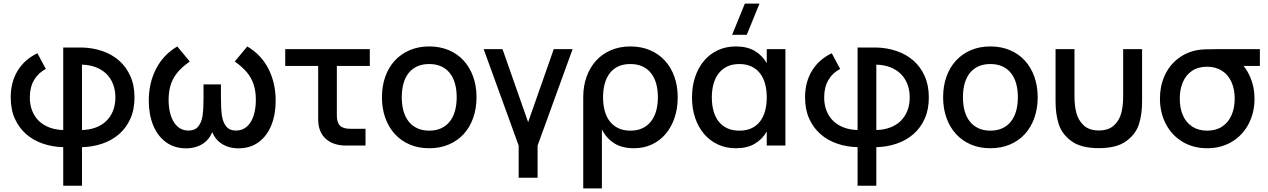

<svg xmlns="http://www.w3.org/2000/svg" viewBox="-20 -815 7100 1075"><path d="M334 9Q273.5 7.5 220 -10.8Q166.5 -29 126.5 -64Q86.5 -99 63.2 -150.2Q40 -201.5 40 -269.5Q40 -315.5 50.8 -353.8Q61.5 -392 81.2 -423Q101 -454 128.5 -477.5Q156 -501 189.5 -517L236.5 -429Q194 -407 170.5 -366.5Q147 -326 147 -269.5Q147 -227.5 160.5 -194Q174 -160.5 198.5 -137.2Q223 -114 257.5 -101Q292 -88 334 -87V-549H439Q499.5 -547.5 553 -529.2Q606.5 -511 646.5 -476Q686.5 -441 709.8 -389.2Q733 -337.5 733 -269.5Q733 -201.5 709.8 -150Q686.5 -98.5 646.5 -63.8Q606.5 -29 553 -10.8Q499.5 7.5 439 9V225H334ZM439 -87Q481 -88 515.5 -100.8Q550 -113.5 574.5 -137Q599 -160.5 612.5 -194Q626 -227.5 626 -269.5Q626 -311.5 612.5 -345.2Q599 -379 574.5 -402.5Q550 -426 515.5 -439Q481 -452 439 -453Z M1022 15.5Q955.5 15.5 908.2 -19.8Q861 -55 837 -115.2Q813 -175.5 813 -251Q813 -350.5 853.8 -429.5Q894.5 -508.5 972.5 -555L1042.5 -470.5Q979 -426.5 951.5 -376.8Q924 -327 924 -255.5Q924 -206 936.8 -167.2Q949.5 -128.5 974.5 -106.2Q999.5 -84 1035 -84Q1071.5 -84 1090 -107Q1108.5 -130 1114 -166.2Q1119.5 -202.5 1119.5 -264V-342.5H1217V-268.5Q1217 -205 1222.5 -167.8Q1228 -130.5 1246.5 -107.2Q1265 -84 1301.5 -84Q1338 -84 1363 -106.8Q1388 -129.5 1400.2 -168.2Q1412.5 -207 1412.5 -255.5Q1412.5 -305 1400 -342.5Q1387.5 -380 1361.8 -410.8Q1336 -441.5 1294.5 -470.5L1364.5 -555Q1443.5 -508 1483.5 -428.8Q1523.5 -349.5 1523.5 -250.5Q1523.5 -174 1499.2 -113.8Q1475 -53.5 1428 -19Q1381 15.5 1315 15.5Q1258.5 15.5 1217 -13Q1185 -34.5 1168.5 -75Q1151.5 -34.5 1120 -13Q1078.5 15.5 1022 15.5Z M1577 -540H2050.5V-446H1866V-169.5Q1866 -129 1883.5 -111.5Q1901 -94 1940.5 -94H2026.5V0H1917.5Q1881 0 1852 -10Q1823 -20 1802.8 -38.8Q1782.5 -57.5 1772 -84.5Q1761.5 -111.5 1761.5 -146V-446H1577Z M2383 15Q2322.5 15 2273.8 -6Q2225 -27 2190.5 -64.8Q2156 -102.5 2137.2 -155Q2118.5 -207.5 2118.5 -270.5Q2118.5 -333.5 2137.2 -386Q2156 -438.5 2190.8 -476Q2225.5 -513.5 2274.2 -534.2Q2323 -555 2383 -555Q2443.5 -555 2492.5 -534.2Q2541.5 -513.5 2576 -475.8Q2610.5 -438 2629.2 -385.8Q2648 -333.5 2648 -270.5Q2648 -207 2629.2 -154.5Q2610.5 -102 2576 -64.2Q2541.5 -26.5 2492.5 -5.8Q2443.5 15 2383 15ZM2383 -83.5Q2420.5 -83.5 2449.2 -96.5Q2478 -109.5 2497.5 -133.8Q2517 -158 2527 -192.8Q2537 -227.5 2537 -270.5Q2537 -314 2527 -348.5Q2517 -383 2497.5 -407Q2478 -431 2449.2 -443.8Q2420.5 -456.5 2383 -456.5Q2345 -456.5 2316.2 -443.5Q2287.5 -430.5 2268.2 -406.5Q2249 -382.5 2239.2 -348Q2229.5 -313.5 2229.5 -270.5Q2229.5 -227 2239.5 -192.2Q2249.5 -157.5 2269 -133.5Q2288.5 -109.5 2317.2 -96.5Q2346 -83.5 2383 -83.5Z M2884 180V0L2688 -540H2793.5L2937 -131L3080.5 -540H3186L2990 0V180Z M3245.5 240V-270.5Q3245.5 -334 3264.5 -386.2Q3283.5 -438.5 3318 -476Q3352.5 -513.5 3401.2 -534.2Q3450 -555 3509.5 -555Q3570.5 -555 3619.5 -534Q3668.5 -513 3703 -475.2Q3737.5 -437.5 3756 -385.2Q3774.5 -333 3774.5 -270.5Q3774.5 -207 3756.5 -154.5Q3738.5 -102 3706.2 -64.2Q3674 -26.5 3629 -5.8Q3584 15 3529.5 15Q3462.5 15 3418.5 -13.2Q3374.5 -41.5 3350 -90.5V240ZM3509.5 -83.5Q3548.5 -83.5 3577.2 -97.2Q3606 -111 3625.2 -135.8Q3644.5 -160.5 3654 -194.8Q3663.5 -229 3663.5 -270.5Q3663.5 -313 3653.8 -347.2Q3644 -381.5 3624.8 -405.8Q3605.5 -430 3576.8 -443.2Q3548 -456.5 3509.5 -456.5Q3470 -456.5 3441.2 -443Q3412.5 -429.5 3393.8 -404.8Q3375 -380 3365.8 -346Q3356.5 -312 3356.5 -270.5Q3356.5 -228 3366.2 -193.2Q3376 -158.5 3395.2 -134.2Q3414.5 -110 3443 -96.8Q3471.5 -83.5 3509.5 -83.5Z M4161 -620H4079L4150.5 -795H4232.5ZM4377.5 -540V0H4273V-78.5Q4247.5 -34.5 4205.2 -9.8Q4163 15 4099.5 15Q4045 15 3999.8 -6Q3954.5 -27 3922.2 -64.8Q3890 -102.5 3872.2 -154.8Q3854.5 -207 3854.5 -269.5Q3854.5 -333 3872.5 -385.5Q3890.5 -438 3922.8 -475.8Q3955 -513.5 4000 -534.2Q4045 -555 4099.5 -555Q4163 -555 4205.2 -530.2Q4247.5 -505.5 4273 -461.5V-540ZM4119.5 -456.5Q4080.5 -456.5 4051.8 -442.8Q4023 -429 4003.8 -404.2Q3984.5 -379.5 3975 -345.2Q3965.5 -311 3965.5 -269.5Q3965.5 -227 3975.2 -192.8Q3985 -158.5 4004.2 -134.2Q4023.5 -110 4052.2 -96.8Q4081 -83.5 4119.5 -83.5Q4159 -83.5 4187.8 -97Q4216.5 -110.5 4235.5 -135.2Q4254.5 -160 4263.8 -194.2Q4273 -228.5 4273 -269.5Q4273 -312.5 4263.2 -347Q4253.5 -381.5 4234.2 -405.8Q4215 -430 4186.2 -443.2Q4157.5 -456.5 4119.5 -456.5Z M4781.5 9Q4721 7.5 4667.5 -10.8Q4614 -29 4574 -64Q4534 -99 4510.8 -150.2Q4487.5 -201.5 4487.5 -269.5Q4487.5 -315.5 4498.2 -353.8Q4509 -392 4528.8 -423Q4548.5 -454 4576 -477.5Q4603.5 -501 4637 -517L4684 -429Q4641.5 -407 4618 -366.5Q4594.5 -326 4594.5 -269.5Q4594.5 -227.5 4608 -194Q4621.5 -160.5 4646 -137.2Q4670.5 -114 4705 -101Q4739.5 -88 4781.5 -87V-549H4886.5Q4947 -547.5 5000.5 -529.2Q5054 -511 5094 -476Q5134 -441 5157.2 -389.2Q5180.5 -337.5 5180.5 -269.5Q5180.5 -201.5 5157.2 -150Q5134 -98.5 5094 -63.8Q5054 -29 5000.5 -10.8Q4947 7.5 4886.5 9V225H4781.5ZM4886.5 -87Q4928.5 -88 4963 -100.8Q4997.5 -113.5 5022 -137Q5046.5 -160.5 5060 -194Q5073.5 -227.5 5073.5 -269.5Q5073.5 -311.5 5060 -345.2Q5046.5 -379 5022 -402.5Q4997.5 -426 4963 -439Q4928.5 -452 4886.5 -453Z M5525 15Q5464.5 15 5415.8 -6Q5367 -27 5332.5 -64.8Q5298 -102.5 5279.2 -155Q5260.5 -207.5 5260.5 -270.5Q5260.5 -333.5 5279.2 -386Q5298 -438.5 5332.8 -476Q5367.5 -513.5 5416.2 -534.2Q5465 -555 5525 -555Q5585.5 -555 5634.5 -534.2Q5683.5 -513.5 5718 -475.8Q5752.5 -438 5771.2 -385.8Q5790 -333.5 5790 -270.5Q5790 -207 5771.2 -154.5Q5752.5 -102 5718 -64.2Q5683.5 -26.5 5634.5 -5.8Q5585.5 15 5525 15ZM5525 -83.5Q5562.5 -83.5 5591.2 -96.5Q5620 -109.5 5639.5 -133.8Q5659 -158 5669 -192.8Q5679 -227.5 5679 -270.5Q5679 -314 5669 -348.5Q5659 -383 5639.5 -407Q5620 -431 5591.2 -443.8Q5562.5 -456.5 5525 -456.5Q5487 -456.5 5458.2 -443.5Q5429.5 -430.5 5410.2 -406.5Q5391 -382.5 5381.2 -348Q5371.5 -313.5 5371.5 -270.5Q5371.5 -227 5381.5 -192.2Q5391.5 -157.5 5411 -133.5Q5430.5 -109.5 5459.2 -96.5Q5488 -83.5 5525 -83.5Z M5890 -246.5V-540H5996V-274.5Q5996 -222 6007 -181.2Q6018 -140.5 6048.2 -112.5Q6078.5 -84.5 6132.5 -84.5Q6186 -84.5 6216.5 -112.5Q6247 -140.5 6257.8 -181.2Q6268.5 -222 6268.5 -274.5V-540H6374.5V-246.5Q6374.5 -175 6356.8 -119.2Q6339 -63.5 6285.2 -24.5Q6231.5 14.5 6132.5 14.5Q6033 14.5 5979.5 -24.5Q5926 -63.5 5908 -119.2Q5890 -175 5890 -246.5Z M6739 15Q6661 15 6600.8 -21.2Q6540.5 -57.5 6507.5 -121Q6474.5 -184.5 6474.5 -263Q6474.5 -331.5 6499.2 -388Q6524 -444.5 6569.5 -482Q6615 -519.5 6676 -533Q6698 -537.5 6727.2 -538.8Q6756.5 -540 6805.5 -540H7034V-446H6942.5Q6964 -419.5 6979.5 -384.5Q7004 -329 7004 -263Q7004 -184 6970.8 -120.8Q6937.5 -57.5 6877 -21.2Q6816.5 15 6739 15ZM6739 -83.5Q6788.5 -83.5 6823 -106.5Q6857.5 -129.5 6875.2 -170Q6893 -210.5 6893 -263Q6893 -315 6875.2 -355.2Q6857.5 -395.5 6822.8 -418.2Q6788 -441 6739 -441.5Q6688.5 -441.5 6654 -418.2Q6619.5 -395 6602.5 -354.5Q6585.5 -314 6585.5 -263Q6585.5 -209 6603.2 -168.8Q6621 -128.5 6655.5 -106Q6690 -83.5 6739 -83.5Z"/></svg>

Font: Vela Sans SemBd
Style: Regular
Weight: 600
Designer: Principal design: Mikhail Sharanda - project Manrope.
Design modification: Ravid Balaliev
Foundry: Mikhail Sharanda
Version: Version 1.001